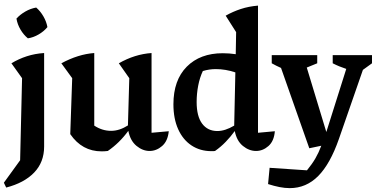

<svg xmlns="http://www.w3.org/2000/svg" viewBox="-34 -772 1942 992"><path d="M-2 197 -14 172 70 56 80 -368 25 -445Q63 -468 105 -481.5Q147 -495 194 -498V-15Q194 66 142.5 119.5Q91 173 -2 197ZM153 -733Q175 -714 190.5 -687Q206 -660 211 -632Q193 -610 165.5 -594Q138 -578 110 -574Q88 -592 72 -619Q56 -646 51 -676Q70 -697 97 -712.5Q124 -728 153 -733Z M329 -79 339 -368 283 -445Q370 -492 453 -498V-123Q494 -96 540 -96Q583 -96 627 -124L634 -368L580 -445Q662 -492 749 -498V-86L838 -94Q833 -43 803.5 -17.5Q774 8 739 8Q703 8 671 -18.5Q639 -45 629 -96Q583 -33 523 8Q508 10 491 10Q390 10 329 -79Z M1228 -751 1227 -752H1228ZM1059 9Q1000 9 955.5 -20.5Q911 -50 886.5 -104.5Q862 -159 862 -233Q862 -358 931 -427.5Q1000 -497 1117 -497Q1150 -497 1184 -492L1186 -606L1132 -691Q1169 -712 1210 -725.5Q1251 -739 1299 -743V-86L1386 -94Q1382 -43 1353 -17.5Q1324 8 1289 8Q1253 8 1221 -18Q1189 -44 1179 -95Q1158 -66 1132.5 -39.5Q1107 -13 1077 8Q1073 9 1068.5 9Q1064 9 1059 9ZM982 -245Q982 -171 1010.5 -133Q1039 -95 1089 -95Q1129 -95 1176 -123L1182 -398Q1131 -415 1081 -415Q1047 -415 1014 -405Q998 -371 990 -329.5Q982 -288 982 -245Z M1564 -6 1418 -421Q1393 -432 1370 -445V-487H1605V-445L1551 -423L1652 -90L1755 -416Q1718 -428 1685 -445V-487H1888V-445L1841 -411L1717 -54Q1672 75 1610 137.5Q1548 200 1463 200Q1438 200 1410 194.5Q1382 189 1351 179L1359 95L1552 108Q1579 75 1596 45.5Q1613 16 1626 -19Z"/></svg>

Font: Piazzolla SemiBold
Style: Regular
Weight: 600
Designer: Juan Pablo del Peral
Foundry: Huerta Tipografica
Version: Version 1.330